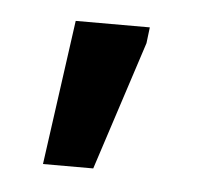

<svg xmlns="http://www.w3.org/2000/svg" viewBox="-29 -782 259 247"><g transform="rotate(5 100.0 -658.5)"><path d="M60.1 -752H155.8L153.3 -731.4L99.1 -564.9H34.2Z"/></g></svg>

Font: NoticiaText-Italic
Style: Italic
Weight: 400
Italic angle: -8°
Designer: JM Sole
Foundry: JM Sole
Version: Version 1.003